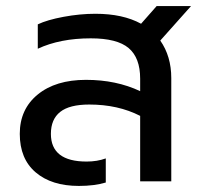

<svg xmlns="http://www.w3.org/2000/svg" viewBox="-20 -595 662 630"><path d="M238.8 15.1Q149.4 15.1 97.2 -29.3Q44.9 -73.7 44.9 -155.8Q44.9 -236.8 103.8 -284.9Q162.6 -333 262.2 -333Q361.3 -333 439.9 -295.9V-336.9Q439.9 -405.3 402.1 -437.3Q364.3 -469.2 277.8 -469.2Q177.2 -469.2 104 -435.1V-515.1Q134.8 -529.8 188.5 -539.8Q242.2 -549.8 293 -549.8Q383.3 -549.8 442.9 -517.1L494.1 -575.2H606.9L505.9 -461.9Q542 -410.2 542 -338.9V0H439.9V-214.8Q367.2 -252 272.9 -252Q208 -252 177.5 -227.8Q147 -203.6 147 -155.8Q147 -64.9 264.2 -64.9Q298.8 -64.9 327.1 -75.2V3.9Q289.6 15.1 238.8 15.1Z"/></svg>

Font: Prompt
Style: Regular
Weight: 400
Designer: Katatrad Team
Foundry: CadsonDemak
Version: Version 1.000;PS 001.000;hotconv 1.0.88;makeotf.lib2.5.64775